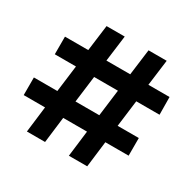

<svg xmlns="http://www.w3.org/2000/svg" viewBox="-144 -794 950 943"><g transform="rotate(30 331.0 -322.0)"><path d="M493 -247H613V-147H481L463 0H359L377 -147H242L224 0H121L139 -147H18V-247H151L170 -397H50V-497H182L201 -644H304L285 -497H420L439 -644H542L523 -497H643L644 -397H512ZM389 -247 408 -397H273L254 -247Z"/></g></svg>

Font: Montserrat Ace
Style: Bold
Weight: 700
Designer: Julieta Ulanovsky
Foundry: Julieta Ulanovsky
Version: Version 1